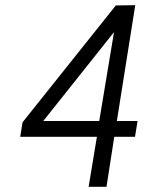

<svg xmlns="http://www.w3.org/2000/svg" viewBox="-20 -721 573 741"><path d="M511 -254H431L502 -701L427 -700L67 -249L58 -193H354L322 0H391L421 -193H501ZM147 -254 420 -597 363 -254Z"/></svg>

Font: Arthouse Owned
Style: Italic
Weight: 400
Italic angle: -10°
Designer: Jeremy Tribby
Foundry: Tribby Type
Version: Version 1.000;PS 001.000;hotconv 1.0.88;makeotf.lib2.5.64775